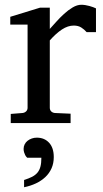

<svg xmlns="http://www.w3.org/2000/svg" viewBox="-20 -514 431 802"><path d="M341.8 -379.9Q332 -391.1 319.3 -399.2Q306.6 -407.2 288.1 -407.2Q263.7 -407.2 238.8 -390.9Q213.9 -374.5 188 -345.2V-64Q188 -54.7 193.8 -48.8Q199.7 -43 209 -42L274.9 -39.1V0H24.9V-38.1L74.2 -42Q83 -43 89.1 -48.8Q95.2 -54.7 95.2 -64V-411.1H22.9V-443.8L147 -481.9H188V-393.1Q198.7 -404.8 214.1 -422.1Q229.5 -439.5 247.1 -455.6Q264.6 -471.7 283.4 -482.9Q302.2 -494.1 319.8 -494.1Q327.6 -494.1 336.4 -492.7Q345.2 -491.2 353.5 -489Q361.8 -486.8 368.9 -484.1Q376 -481.4 380.9 -479V-379.9ZM204.6 142.1Q204.6 168 195.3 189Q186 210 169.4 225.6Q152.8 241.2 130.1 252Q107.4 262.7 80.6 268.1V237.8Q100.6 231.4 114.3 224.4Q127.9 217.3 136.5 207Q145 196.8 148.9 181.9Q152.8 167 152.8 145H93.8Q92.8 144 90.1 141.1Q87.4 138.2 85 133.3Q82.5 128.4 80.6 122.1Q78.6 115.7 78.6 107.9Q78.6 97.7 83 88.9Q87.4 80.1 95.2 74Q103 67.9 112.8 64.5Q122.6 61 133.8 61Q165.5 61 185.1 82.3Q204.6 103.5 204.6 142.1Z"/></svg>

Font: Charis SIL
Style: Regular
Weight: 400
Foundry: SIL International
Version: Version 4.112